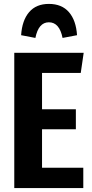

<svg xmlns="http://www.w3.org/2000/svg" viewBox="-20 -962 473 982"><path d="M408 -692 393 -589H195V-403H368V-301H195V-104H406V0H53V-692ZM374 -782 300 -768Q284 -848 230 -848Q177 -848 161 -768L88 -782Q93 -858 129 -900Q165 -942 230 -942Q296 -942 332.5 -900Q369 -858 374 -782Z"/></svg>

Font: Fira Sans Extra Condensed SemiBold
Style: Regular
Weight: 600
Width: 1
Designer: Carrois Corporate & Edenspiekermann AG
Foundry: Carrois Corporate GbR & Edenspiekermann AG
Version: Version 4.203